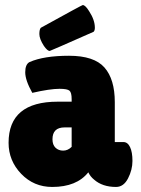

<svg xmlns="http://www.w3.org/2000/svg" viewBox="-20 -731 557 761"><path d="M108 -363Q80 -413 80 -444.5Q80 -476 97 -485Q154 -510 253.5 -510Q353 -510 394 -463.5Q435 -417 435 -326V-168H469Q486 -168 495.5 -148Q505 -128 505 -93Q505 -58 487.5 -24Q470 10 440 10Q386 10 353 -19Q338 -31 330 -48Q284 10 187 10Q114 10 64 -42Q14 -94 14 -165Q14 -328 209 -328H264V-338Q264 -364 255.5 -371.5Q247 -379 216 -379Q178 -379 108 -363ZM188 -179Q188 -157 200 -145.5Q212 -134 230.5 -134Q249 -134 264 -149V-226H236Q188 -226 188 -179ZM177 -529Q168 -529 154 -549Q136 -577 136 -596Q136 -615 142 -621Q305 -711 308 -711Q318 -711 333 -687Q356 -652 356 -621Q356 -610 351 -605Q179 -529 177 -529Z"/></svg>

Font: Lilita One
Style: Regular
Weight: 400
Designer: Juan Montoreano
Foundry: Juan Montoreano
Version: Version 1.002